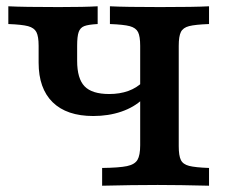

<svg xmlns="http://www.w3.org/2000/svg" viewBox="-20 -591 724 611"><path d="M102.9 -391.6V-445.2Q102.9 -475 95.9 -488.7Q88.9 -502.4 69.4 -507.7Q49.9 -512.9 6.5 -514.5V-571Q53.4 -568.5 166.8 -568.5Q249.9 -568.5 290.8 -571V-514.5Q261 -512.9 248.1 -507.9Q235.2 -502.9 230.4 -489.1Q225.5 -475.4 225.5 -445.2V-397.5Q225.5 -340.9 249.1 -316.4Q272.7 -291.8 327.6 -291.8Q361.2 -291.8 388.4 -301.6Q415.5 -311.5 434.2 -330.3V-275.7Q406.7 -249.6 366 -235.7Q325.2 -221.8 276.9 -221.8Q192.4 -221.8 147.6 -265.6Q102.9 -309.4 102.9 -391.6ZM426.1 -128.8V-445.2Q426.1 -475 419.4 -488.7Q412.6 -502.4 393.1 -507.7Q373.6 -512.9 329.8 -514.5V-571Q378.8 -568.5 489.2 -568.5Q600 -568.5 645.2 -571V-514.5Q601.4 -512.9 581.8 -507.9Q562.3 -502.9 555.6 -489.1Q548.8 -475.4 548.8 -445.2V-125.8Q548.8 -95.5 555.6 -81.8Q562.3 -68.1 581.8 -63.1Q601.4 -58.1 645.2 -56.5V0Q550.6 -2.4 481.8 -2.4Q401.5 -2.4 305 0V-56.5Q359.5 -57.2 384.2 -62.4Q408.9 -67.7 417.5 -82.3Q426.1 -96.8 426.1 -128.8Z"/></svg>

Font: Playfair Micro SmCond SmLight
Style: Regular
Weight: 360
Width: 4
Designer: Claus Eggers Sørensen
Foundry: Claus Eggers Sørensen
Version: Version 2.100;Glyphs 3.2 (3219)